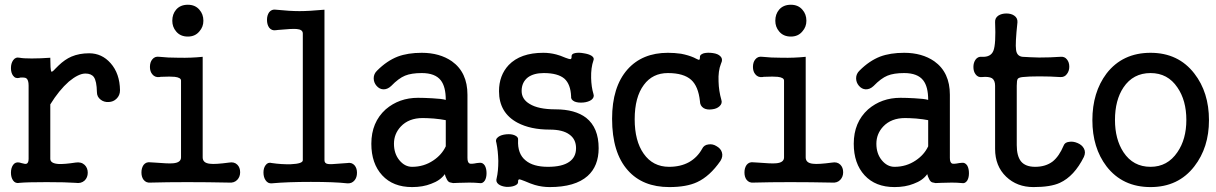

<svg xmlns="http://www.w3.org/2000/svg" viewBox="-20 -758 5040 796"><path d="M98.6 -403.3V-99.6Q98.6 -82 89.8 -79.1Q85 -77.1 68.4 -82L61.5 -84Q43.9 -87.9 34.2 -74.2Q25.4 -61.5 25.4 -42Q25.4 -22.5 34.2 -9.8Q43.9 3.9 61.5 0Q90.8 -2.9 172.9 -2.9Q253.9 -2.9 293 0Q316.4 3.9 331.1 -9.8Q343.8 -22.5 343.8 -42Q343.8 -61.5 331.1 -74.2Q316.4 -87.9 293 -84Q248 -77.1 223.6 -78.1Q188.5 -80.1 188.5 -99.6V-325.2Q224.6 -383.8 265.6 -419.9Q305.7 -453.1 334 -453.1Q358.4 -453.1 369.1 -438.5Q380.9 -421.9 381.8 -376Q381.8 -356.4 397.5 -344.7Q411.1 -334 430.7 -335Q450.2 -335.9 462.9 -348.6Q477.5 -362.3 477.5 -383.8Q476.6 -453.1 438.5 -496.1Q402.3 -537.1 349.6 -537.1Q308.6 -537.1 276.4 -523.4Q249 -511.7 222.7 -486.3L209 -472.7Q195.3 -457 192.4 -461.9Q188.5 -469.7 188.5 -518.6Q146.5 -515.6 111.3 -515.6Q76.2 -515.6 61.5 -518.6Q43.9 -522.5 34.2 -507.8Q25.4 -495.1 25.4 -475.6Q25.4 -456.1 34.2 -444.3Q43.9 -430.7 61.5 -435.5L64.5 -436.5Q83 -437.5 88.9 -433.6Q98.6 -426.8 98.6 -403.3Z M758.8 -738.3Q727.5 -738.3 710 -717.8Q694.3 -699.2 694.3 -671.9Q694.3 -646.5 710 -627.9Q727.5 -606.4 758.8 -606.4Q789.1 -606.4 806.6 -627.9Q823.2 -646.5 823.2 -671.9Q823.2 -699.2 806.6 -717.8Q789.1 -738.3 758.8 -738.3ZM730.5 -423.8V-105.5Q730.5 -84 698.2 -81.1Q678.7 -79.1 621.1 -84L604.5 -85Q585.9 -87.9 575.2 -74.2Q566.4 -61.5 566.4 -43Q566.4 -24.4 575.2 -12.7Q585.9 1 604.5 -1Q671.9 -2.9 755.9 -2.9Q840.8 -2.9 929.7 -1Q951.2 1 963.9 -12.7Q975.6 -25.4 975.6 -43.9Q975.6 -63.5 963.9 -75.2Q951.2 -87.9 929.7 -84Q872.1 -76.2 850.6 -79.1Q820.3 -82 820.3 -105.5V-522.5Q772.5 -517.6 722.7 -518.6Q674.8 -518.6 640.6 -522.5Q622.1 -525.4 611.3 -511.7Q601.6 -500 601.6 -480.5Q601.6 -461.9 611.3 -450.2Q622.1 -436.5 640.6 -438.5L646.5 -439.5Q688.5 -441.4 704.1 -439.5Q730.5 -436.5 730.5 -423.8Z M1235.4 -619.1V-93.8Q1235.4 -79.1 1185.5 -77.1Q1146.5 -76.2 1107.4 -82Q1090.8 -86.9 1081.1 -73.2Q1072.3 -61.5 1072.3 -43Q1072.3 -23.4 1081.1 -10.7Q1090.8 3.9 1107.4 2Q1171.9 -3.9 1268.6 -3.9Q1366.2 -3.9 1418.9 2Q1438.5 3.9 1450.2 -10.7Q1460 -22.5 1460 -42Q1460 -60.5 1450.2 -72.3Q1438.5 -85.9 1418.9 -82L1392.6 -80.1Q1350.6 -76.2 1339.8 -78.1Q1325.2 -80.1 1325.2 -93.8V-717.8Q1260.7 -711.9 1221.7 -711.9Q1181.6 -711.9 1124 -717.8Q1106.4 -720.7 1095.7 -707Q1086.9 -694.3 1086.9 -675.8Q1086.9 -656.2 1095.7 -643.6Q1106.4 -629.9 1124 -632.8L1131.8 -633.8Q1193.4 -639.6 1210 -637.7Q1235.4 -635.7 1235.4 -619.1Z M1824.2 -36.1Q1826.2 -26.4 1832 -15.6Q1836.9 -4.9 1844.7 -2L1858.4 1L1882.8 0Q1912.1 -1 1925.8 -1Q1948.2 -1 1967.8 1Q1981.4 3.9 1990.2 -9.8Q1997.1 -21.5 1997.1 -40Q1997.1 -58.6 1990.2 -71.3Q1981.4 -85 1967.8 -83L1957 -82Q1932.6 -77.1 1926.8 -80.1Q1918 -84 1918 -103.5V-365.2Q1918 -458 1853.5 -503.9Q1802.7 -539.1 1728.5 -539.1Q1670.9 -539.1 1628.9 -523.4Q1584 -505.9 1543.9 -465.8Q1529.3 -452.1 1529.3 -433.6Q1529.3 -416 1541 -402.3Q1552.7 -388.7 1568.4 -387.7Q1585.9 -386.7 1601.6 -401.4Q1632.8 -433.6 1659.2 -444.3Q1685.5 -455.1 1728.5 -455.1Q1784.2 -455.1 1807.6 -424.8Q1828.1 -398.4 1828.1 -343.8Q1812.5 -348.6 1771.5 -350.6Q1737.3 -352.5 1712.9 -352.5Q1634.8 -352.5 1579.1 -304.7Q1519.5 -251 1519.5 -162.1Q1519.5 -80.1 1564.5 -31.2Q1609.4 17.6 1688.5 17.6Q1733.4 17.6 1767.6 3.9Q1805.7 -9.8 1824.2 -36.1ZM1828.1 -151.4Q1811.5 -116.2 1776.4 -92.8Q1737.3 -66.4 1688.5 -66.4Q1658.2 -66.4 1635.7 -93.8Q1613.3 -121.1 1613.3 -162.1Q1613.3 -203.1 1641.6 -233.4Q1674.8 -268.6 1732.4 -268.6Q1749 -268.6 1778.3 -266.6Q1809.6 -263.7 1828.1 -259.8Z M2232.4 -539.1Q2137.7 -539.1 2088.9 -488.3Q2048.8 -445.3 2048.8 -379.9Q2048.8 -290 2126 -249Q2179.7 -220.7 2258.8 -220.7Q2313.5 -220.7 2340.8 -200.2Q2368.2 -180.7 2368.2 -143.6Q2368.2 -106.4 2339.8 -86.9Q2310.5 -66.4 2252 -66.4Q2190.4 -66.4 2159.2 -92.8Q2125 -120.1 2127.9 -177.7Q2129.9 -190.4 2113.3 -197.3Q2099.6 -203.1 2079.1 -201.2Q2057.6 -199.2 2045.9 -190.4Q2032.2 -180.7 2038.1 -165Q2044.9 -132.8 2045.9 -90.8Q2045.9 -47.9 2039.1 -19.5Q2034.2 -3.9 2046.9 5.9Q2058.6 14.6 2078.1 16.6Q2097.7 17.6 2111.3 12.7Q2127.9 6.8 2127.9 -2.9Q2127 -14.6 2133.8 -14.6Q2138.7 -13.7 2156.2 -6.8Q2180.7 3.9 2197.3 8.8Q2227.5 17.6 2258.8 17.6Q2364.3 17.6 2416 -28.3Q2461.9 -69.3 2461.9 -143.6Q2461.9 -228.5 2410.2 -269.5Q2364.3 -304.7 2283.2 -304.7Q2211.9 -304.7 2175.8 -327.1Q2142.6 -346.7 2142.6 -380.9Q2142.6 -417 2168.9 -437.5Q2193.4 -455.1 2234.4 -455.1Q2293 -455.1 2320.3 -431.6Q2345.7 -408.2 2347.7 -358.4Q2345.7 -344.7 2362.3 -336.9Q2377 -331.1 2398.4 -333Q2418.9 -335 2431.6 -343.8Q2445.3 -354.5 2440.4 -368.2Q2431.6 -397.5 2430.7 -434.6Q2429.7 -477.5 2440.4 -507.8Q2445.3 -518.6 2431.6 -527.3Q2419.9 -534.2 2400.4 -537.1Q2379.9 -541 2365.2 -538.1Q2349.6 -535.2 2349.6 -525.4Q2350.6 -513.7 2344.7 -512.7Q2339.8 -512.7 2324.2 -518.6Q2301.8 -528.3 2286.1 -532.2Q2259.8 -539.1 2232.4 -539.1Z M2749 -455.1Q2814.5 -455.1 2845.7 -426.8Q2875 -400.4 2881.8 -338.9Q2881.8 -319.3 2897.5 -309.6Q2911.1 -301.8 2931.6 -304.7Q2951.2 -306.6 2962.9 -317.4Q2975.6 -329.1 2970.7 -343.8Q2960 -380.9 2959 -419.9Q2957 -463.9 2968.8 -493.2Q2978.5 -512.7 2966.8 -524.4Q2957 -535.2 2934.6 -538.1Q2914.1 -541 2897.5 -537.1Q2879.9 -531.2 2881.8 -520.5Q2881.8 -510.7 2877.9 -509.8Q2876 -509.8 2866.2 -514.6L2856.4 -519.5Q2834 -529.3 2803.7 -535.2Q2776.4 -539.1 2749 -539.1Q2642.6 -539.1 2581.1 -469.7Q2517.6 -397.5 2517.6 -265.6Q2517.6 -125 2583 -51.8Q2644.5 17.6 2754.9 17.6Q2826.2 17.6 2870.1 -2.9Q2922.9 -27.3 2966.8 -90.8Q2978.5 -109.4 2972.7 -127Q2967.8 -142.6 2950.2 -152.3Q2934.6 -162.1 2917 -159.2Q2898.4 -157.2 2890.6 -140.6Q2871.1 -105.5 2836.9 -85.9Q2801.8 -66.4 2753.9 -66.4Q2686.5 -66.4 2648.4 -121.1Q2611.3 -173.8 2611.3 -263.7Q2611.3 -355.5 2649.4 -406.2Q2685.5 -455.1 2749 -455.1Z M3258.8 -738.3Q3227.5 -738.3 3210 -717.8Q3194.3 -699.2 3194.3 -671.9Q3194.3 -646.5 3210 -627.9Q3227.5 -606.4 3258.8 -606.4Q3289.1 -606.4 3306.6 -627.9Q3323.2 -646.5 3323.2 -671.9Q3323.2 -699.2 3306.6 -717.8Q3289.1 -738.3 3258.8 -738.3ZM3230.5 -423.8V-105.5Q3230.5 -84 3198.2 -81.1Q3178.7 -79.1 3121.1 -84L3104.5 -85Q3085.9 -87.9 3075.2 -74.2Q3066.4 -61.5 3066.4 -43Q3066.4 -24.4 3075.2 -12.7Q3085.9 1 3104.5 -1Q3171.9 -2.9 3255.9 -2.9Q3340.8 -2.9 3429.7 -1Q3451.2 1 3463.9 -12.7Q3475.6 -25.4 3475.6 -43.9Q3475.6 -63.5 3463.9 -75.2Q3451.2 -87.9 3429.7 -84Q3372.1 -76.2 3350.6 -79.1Q3320.3 -82 3320.3 -105.5V-522.5Q3272.5 -517.6 3222.7 -518.6Q3174.8 -518.6 3140.6 -522.5Q3122.1 -525.4 3111.3 -511.7Q3101.6 -500 3101.6 -480.5Q3101.6 -461.9 3111.3 -450.2Q3122.1 -436.5 3140.6 -438.5L3146.5 -439.5Q3188.5 -441.4 3204.1 -439.5Q3230.5 -436.5 3230.5 -423.8Z M3824.2 -36.1Q3826.2 -26.4 3832 -15.6Q3836.9 -4.9 3844.7 -2L3858.4 1L3882.8 0Q3912.1 -1 3925.8 -1Q3948.2 -1 3967.8 1Q3981.4 3.9 3990.2 -9.8Q3997.1 -21.5 3997.1 -40Q3997.1 -58.6 3990.2 -71.3Q3981.4 -85 3967.8 -83L3957 -82Q3932.6 -77.1 3926.8 -80.1Q3918 -84 3918 -103.5V-365.2Q3918 -458 3853.5 -503.9Q3802.7 -539.1 3728.5 -539.1Q3670.9 -539.1 3628.9 -523.4Q3584 -505.9 3543.9 -465.8Q3529.3 -452.1 3529.3 -433.6Q3529.3 -416 3541 -402.3Q3552.7 -388.7 3568.4 -387.7Q3585.9 -386.7 3601.6 -401.4Q3632.8 -433.6 3659.2 -444.3Q3685.5 -455.1 3728.5 -455.1Q3784.2 -455.1 3807.6 -424.8Q3828.1 -398.4 3828.1 -343.8Q3812.5 -348.6 3771.5 -350.6Q3737.3 -352.5 3712.9 -352.5Q3634.8 -352.5 3579.1 -304.7Q3519.5 -251 3519.5 -162.1Q3519.5 -80.1 3564.5 -31.2Q3609.4 17.6 3688.5 17.6Q3733.4 17.6 3767.6 3.9Q3805.7 -9.8 3824.2 -36.1ZM3828.1 -151.4Q3811.5 -116.2 3776.4 -92.8Q3737.3 -66.4 3688.5 -66.4Q3658.2 -66.4 3635.7 -93.8Q3613.3 -121.1 3613.3 -162.1Q3613.3 -203.1 3641.6 -233.4Q3674.8 -268.6 3732.4 -268.6Q3749 -268.6 3778.3 -266.6Q3809.6 -263.7 3828.1 -259.8Z M4105.5 -402.3V-140.6Q4105.5 -69.3 4151.4 -25.4Q4196.3 17.6 4264.6 17.6Q4335.9 17.6 4374 0Q4433.6 -27.3 4473.6 -107.4Q4482.4 -127 4473.6 -142.6Q4465.8 -157.2 4447.3 -165Q4428.7 -172.9 4412.1 -169.9Q4394.5 -168 4389.6 -154.3Q4371.1 -110.4 4344.7 -88.9Q4315.4 -66.4 4271.5 -66.4Q4231.4 -66.4 4212.9 -88.9Q4195.3 -111.3 4195.3 -156.2V-402.3Q4195.3 -424.8 4199.2 -430.7Q4203.1 -436.5 4218.8 -438.5Q4245.1 -441.4 4289.1 -441.4Q4334 -441.4 4376 -438.5Q4393.6 -437.5 4403.3 -451.2Q4413.1 -463.9 4413.1 -481.4Q4413.1 -500 4403.3 -511.7Q4393.6 -524.4 4376 -522.5Q4335 -519.5 4288.1 -519.5Q4249 -520.5 4218.8 -522.5Q4195.3 -525.4 4192.4 -551.8Q4188.5 -576.2 4198.2 -666Q4199.2 -683.6 4184.6 -693.4Q4171.9 -702.1 4152.3 -702.1Q4132.8 -702.1 4119.1 -693.4Q4104.5 -683.6 4105.5 -666Q4109.4 -575.2 4098.6 -547.9Q4087.9 -520.5 4050.8 -522.5Q4034.2 -524.4 4024.4 -510.7Q4015.6 -498 4015.6 -480.5Q4015.6 -461.9 4024.4 -450.2Q4034.2 -436.5 4050.8 -438.5Q4079.1 -441.4 4092.8 -433.6Q4105.5 -424.8 4105.5 -402.3Z M4750 -539.1Q4633.8 -539.1 4567.4 -453.1Q4508.8 -375 4508.8 -259.8Q4508.8 -145.5 4567.4 -68.4Q4633.8 17.6 4750 17.6Q4865.2 17.6 4931.6 -68.4Q4992.2 -146.5 4992.2 -259.8Q4992.2 -375 4931.6 -453.1Q4865.2 -539.1 4750 -539.1ZM4750 -455.1Q4821.3 -455.1 4861.3 -395.5Q4898.4 -341.8 4898.4 -260.7Q4898.4 -180.7 4861.3 -127Q4820.3 -66.4 4750 -66.4Q4677.7 -66.4 4637.7 -127Q4602.5 -180.7 4602.5 -260.7Q4602.5 -342.8 4637.7 -395.5Q4677.7 -455.1 4750 -455.1Z"/></svg>

Font: GungsuhChe
Style: Regular
Weight: 400
Monospace: yes
Version: Version 2.21